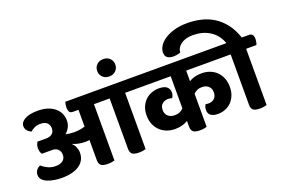

<svg xmlns="http://www.w3.org/2000/svg" viewBox="-114 -1270 2426 1655"><g transform="rotate(-20 1098.5 -442.5)"><path d="M982 -514V2Q972 5 956.5 8Q941 11 921 11Q875 11 857.5 -4Q840 -19 840 -53V-514H696V2Q686 5 670.5 8Q655 11 635 11Q589 11 571.5 -4Q554 -19 554 -53V-237Q545 -235 535 -234.5Q525 -234 513 -234Q484 -234 454.5 -240Q425 -246 404 -256L402 -253Q419 -239 429.5 -214Q440 -189 440 -164Q440 -92 382.5 -51.5Q325 -11 219 -11Q186 -11 152.5 -16.5Q119 -22 91.5 -33Q64 -44 47 -62Q30 -80 30 -106Q30 -134 45.5 -152Q61 -170 79 -176Q101 -156 133.5 -140.5Q166 -125 205 -125Q248 -125 271.5 -144Q295 -163 295 -196Q295 -227 276 -246.5Q257 -266 222 -266H128Q121 -275 116.5 -289Q112 -303 112 -320Q112 -338 116.5 -352Q121 -366 128 -377H208Q244 -377 264 -394.5Q284 -412 284 -444Q284 -473 264.5 -493Q245 -513 201 -513Q174 -513 150 -502.5Q126 -492 110 -476Q87 -486 73 -503Q59 -520 59 -543Q59 -580 101.5 -603.5Q144 -627 221 -627Q267 -627 305 -615.5Q343 -604 370.5 -582.5Q398 -561 413.5 -530.5Q429 -500 429 -463Q429 -428 414 -400Q399 -372 377 -354Q392 -350 413 -347.5Q434 -345 453 -345Q504 -345 554 -360V-514H504Q481 -514 472 -527.5Q463 -541 463 -568Q463 -579 465.5 -594Q468 -609 472 -618H1046Q1087 -618 1087 -566Q1087 -555 1084 -539Q1081 -523 1077 -514Z M820 -773Q820 -806 842.5 -829Q865 -852 903 -852Q941 -852 963.5 -829Q986 -806 986 -773Q986 -740 963.5 -716.5Q941 -693 903 -693Q865 -693 842.5 -716.5Q820 -740 820 -773Z M1542 -514V-417Q1564 -431 1592.5 -439Q1621 -447 1659 -447Q1698 -447 1732.5 -434Q1767 -421 1792.5 -396.5Q1818 -372 1833 -336.5Q1848 -301 1848 -255Q1848 -210 1833.5 -175Q1819 -140 1795 -116.5Q1771 -93 1739.5 -81Q1708 -69 1674 -69Q1586 -69 1586 -137Q1586 -151 1590 -163Q1594 -175 1600 -185Q1613 -182 1629 -182Q1659 -182 1680.5 -201Q1702 -220 1702 -258Q1702 -293 1679.5 -313.5Q1657 -334 1619 -334Q1594 -334 1575 -325Q1556 -316 1542 -302V2Q1532 5 1516.5 8Q1501 11 1481 11Q1435 11 1417.5 -4Q1400 -19 1400 -53V-104Q1378 -90 1348.5 -81.5Q1319 -73 1281 -73Q1243 -73 1208.5 -85.5Q1174 -98 1147.5 -122.5Q1121 -147 1105 -183Q1089 -219 1089 -267Q1089 -312 1104 -346.5Q1119 -381 1143.5 -404Q1168 -427 1200 -439Q1232 -451 1267 -451Q1316 -451 1339 -432Q1362 -413 1362 -381Q1362 -352 1347 -332Q1340 -334 1332.5 -336Q1325 -338 1311 -338Q1279 -338 1257 -319Q1235 -300 1235 -263Q1235 -228 1258 -207Q1281 -186 1319 -186Q1347 -186 1367 -195.5Q1387 -205 1400 -219V-514H1058Q1035 -514 1026 -527.5Q1017 -541 1017 -568Q1017 -579 1019.5 -594Q1022 -609 1026 -618H1874Q1914 -618 1914 -566Q1914 -555 1911.5 -539Q1909 -523 1904 -514Z M2092 -514V2Q2081 5 2066 8Q2051 11 2031 11Q1984 11 1967 -4Q1950 -19 1950 -53V-514H1885Q1862 -514 1853 -527.5Q1844 -541 1844 -568Q1844 -579 1846.5 -594Q1849 -609 1853 -618H1949Q1934 -660 1909 -691Q1884 -722 1851.5 -742Q1819 -762 1780.5 -772Q1742 -782 1699 -782Q1663 -782 1635 -773.5Q1607 -765 1588 -750.5Q1569 -736 1558.5 -717.5Q1548 -699 1548 -678Q1539 -675 1528 -672Q1519 -670 1508 -668Q1497 -666 1485 -666Q1450 -666 1428.5 -679.5Q1407 -693 1407 -729Q1407 -757 1425 -786.5Q1443 -816 1479 -840.5Q1515 -865 1568 -880.5Q1621 -896 1690 -896Q1753 -896 1814 -882Q1875 -868 1927.5 -835.5Q1980 -803 2022 -749.5Q2064 -696 2090 -618H2156Q2197 -618 2197 -566Q2197 -555 2194 -539Q2191 -523 2186 -514Z"/></g></svg>

Font: Baloo 2
Style: Bold
Weight: 700
Designer: Sarang Kulkarni and Ek Type
Foundry: Ek Type
Version: Version 1.640;hotconv 1.0.111;makeotfexe 2.5.65597; ttfautoh